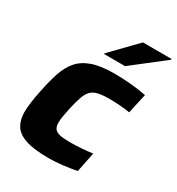

<svg xmlns="http://www.w3.org/2000/svg" viewBox="-174 -833 878 951"><g transform="rotate(30 264.5 -357.0)"><path d="M246 8Q161 8 114 -8Q67 -24 48 -55Q29 -86 29 -130Q29 -152 33.5 -187.5Q38 -223 47 -263Q59 -323 74.5 -370Q90 -417 117.5 -450Q145 -483 193.5 -500.5Q242 -518 321 -518Q370 -518 417.5 -513.5Q465 -509 504 -501L479 -388Q458 -392 424.5 -394.5Q391 -397 360 -397Q321 -397 296.5 -391Q272 -385 257.5 -370Q243 -355 233.5 -327Q224 -299 214 -255Q208 -227 204.5 -206Q201 -185 201 -170Q201 -146 210.5 -134Q220 -122 241.5 -117.5Q263 -113 299 -113Q327 -113 362.5 -115.5Q398 -118 427 -122L404 -9Q368 -2 326.5 3Q285 8 246 8ZM227 -576 228 -581 365 -722H529L528 -717L347 -576Z"/></g></svg>

Font: Saira SemiExpanded
Style: Bold Italic
Weight: 700
Width: 6
Italic angle: -12°
Designer: Hector Gatti with collaboration of the Omnibus-Type team
Foundry: Omnibus-Type
Version: Version 1.101